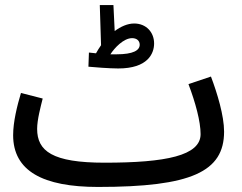

<svg xmlns="http://www.w3.org/2000/svg" viewBox="-20 -719 958 760"><path d="M448 -448C565 -448 590 -507 590 -547C590 -591 559 -626 511 -626C485 -626 458 -614 434 -596L429 -699H375L380 -540C373 -530 366 -519 360 -508C349 -509 340 -510 332 -511L330 -455C350 -453 413 -448 448 -448ZM503 -568C521 -568 533 -558 533 -542C533 -520 508 -504 441 -504C433 -504 425 -504 417 -504C433 -529 469 -568 503 -568ZM368 21C737 21 867 -39 867 -198C867 -261 840 -350 815 -416L726 -386C754 -312 774 -238 774 -188C774 -103 637 -75 394 -75C187 -75 127 -121 127 -209C127 -245 141 -297 149 -329L63 -351C48 -301 32 -237 32 -184C32 -42 150 21 368 21Z"/></svg>

Font: Noto Sans Arabic UI SmCn Md
Style: Regular
Weight: 500
Width: 4
Designer: Monotype Design Team, Nadine Chahine and Nizar Qandah
Foundry: Monotype Imaging Inc.
Version: Version 2.010